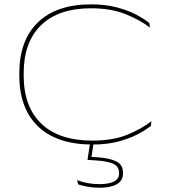

<svg xmlns="http://www.w3.org/2000/svg" viewBox="-20 -670 805 904"><path d="M416.5 10.5Q248.5 10.5 159.8 -74.2Q71 -159 71 -314.5V-325Q71 -480.5 158.8 -565Q246.5 -649.5 409 -649.5Q476 -649.5 529.2 -635.5Q582.5 -621.5 621 -601.2Q659.5 -581 683 -561.5L686 -540Q640.5 -575.5 571.5 -603.2Q502.5 -631 408.5 -631Q256 -631 173.8 -551.8Q91.5 -472.5 91.5 -325V-314.5Q91.5 -167.5 174.5 -87.8Q257.5 -8 415.5 -8Q510 -8 578 -35.2Q646 -62.5 693 -99.5L690.5 -77.5Q666 -57.5 627 -37.2Q588 -17 535.2 -3.2Q482.5 10.5 416.5 10.5ZM421 0 409.5 78.5 407 69Q415.5 69.5 423.8 69.5Q432 69.5 441 70.5Q500.5 75.5 529.8 91Q559 106.5 559 143.5V147Q559 181 529.8 197.5Q500.5 214 449 214Q419.5 214 392.2 209Q365 204 348 198L343 178Q366.5 187.5 393 192.2Q419.5 197 449 197Q492 197 516.2 184.8Q540.5 172.5 540.5 148V144.5Q540.5 114.5 515.2 102Q490 89.5 434.5 85.5Q425 85 414.5 84.2Q404 83.5 392 83L404.5 0Z"/></svg>

Font: Anek Latin Expanded Thin
Style: Regular
Weight: 250
Width: 7
Designer: Yesha Goshar
Foundry: Ek Type
Version: Version 1.003